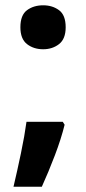

<svg xmlns="http://www.w3.org/2000/svg" viewBox="-20 -576 325 725"><path d="M57 -473Q57 -519 82 -537.5Q107 -556 143 -556Q178 -556 203 -537.5Q228 -519 228 -473Q228 -429 203 -409.5Q178 -390 143 -390Q107 -390 82 -409.5Q57 -429 57 -473ZM217 -116 224 -105Q211 -52 187 11Q163 74 138 129H31Q45 70 59 3Q73 -64 80 -116Z"/></svg>

Font: Noto IKEA Simplified Chinese
Style: Bold
Weight: 700
Designer: Monotype Design Team
Foundry: Monotype Imaging Inc.
Version: Version 1.100